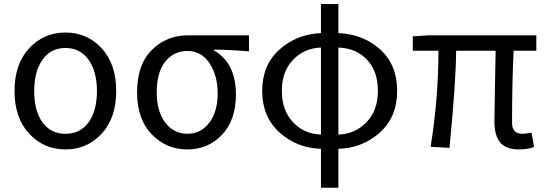

<svg xmlns="http://www.w3.org/2000/svg" viewBox="-20 -715 2658 935"><path d="M50.8 -271.5Q50.8 -403.3 122.1 -480Q193.4 -556.6 298.8 -556.6Q404.3 -556.6 475.1 -480Q545.9 -403.3 545.9 -271.5Q545.9 -140.6 475.1 -64Q404.3 12.7 298.8 12.7Q193.4 12.7 122.1 -64Q50.8 -140.6 50.8 -271.5ZM186.5 -119.6Q226.6 -63.5 298.8 -63.5Q371.1 -63.5 411.6 -119.6Q452.1 -175.8 452.1 -271.5Q452.1 -367.2 411.1 -424.3Q370.1 -481.4 298.8 -481.4Q227.5 -481.4 187 -424.3Q146.5 -367.2 146.5 -271.5Q146.5 -175.8 186.5 -119.6Z M647.5 -264.6Q647.5 -400.4 719.2 -471.7Q791 -543 895.5 -543H1192.4V-464.8Q1099.6 -472.7 1021.5 -473.6V-469.7Q1128.9 -409.2 1128.9 -253.9Q1128.9 -130.9 1061.5 -59.1Q994.1 12.7 891.6 12.7Q789.1 12.7 718.3 -61.5Q647.5 -135.7 647.5 -264.6ZM892.6 -63.5Q958 -63.5 999 -117.2Q1040 -170.9 1040 -260.7Q1040 -346.7 1000.5 -406.7Q960.9 -466.8 893.6 -466.8Q826.2 -466.8 784.7 -415Q743.2 -363.3 743.2 -264.6Q743.2 -172.9 784.7 -118.2Q826.2 -63.5 892.6 -63.5Z M1627.9 -483.4V-59.6Q1710 -62.5 1765.1 -120.1Q1820.3 -177.7 1820.3 -272.5Q1820.3 -368.2 1767.1 -424.3Q1713.9 -480.5 1627.9 -483.4ZM1543 -59.6V-483.4Q1460.9 -480.5 1406.7 -423.3Q1352.5 -366.2 1352.5 -272.5Q1352.5 -177.7 1406.7 -120.1Q1460.9 -62.5 1543 -59.6ZM1627.9 -695.3V-553.7Q1749 -548.8 1831.5 -474.1Q1914.1 -399.4 1914.1 -272.5Q1914.1 -145.5 1830.1 -69.8Q1746.1 5.9 1627.9 9.8V199.2H1543V9.8Q1424.8 5.9 1340.8 -70.3Q1256.8 -146.5 1256.8 -272.5Q1256.8 -398.4 1340.8 -473.6Q1424.8 -548.8 1543 -553.7V-695.3Z M2505.9 12.7Q2444.3 12.7 2416 -21Q2387.7 -54.7 2387.7 -122.1Q2387.7 -148.4 2390.1 -276.4Q2392.6 -404.3 2393.6 -467.8H2201.2Q2201.2 -328.1 2168.9 4.9L2077.1 0Q2115.2 -239.3 2115.2 -467.8H1990.2V-538.1L2067.4 -543H2591.8V-467.8H2481.4Q2473.6 -326.2 2473.6 -116.2Q2473.6 -63.5 2524.4 -63.5Q2532.2 -63.5 2568.4 -68.4L2581.1 1Q2548.8 12.7 2505.9 12.7Z"/></svg>

Font: Gen Shin Gothic Regular
Style: Regular
Weight: 400
Designer: [Source Han Sans]
Ryoko NISHIZUKA  (kana & ideographs); Paul D. Hunt (Latin, Greek & Cyrillic); Wenlong ZHANG  (bopomofo
Version: Version 1.002.20150607